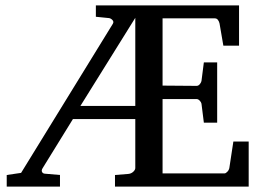

<svg xmlns="http://www.w3.org/2000/svg" viewBox="-20 -691 973 711"><path d="M481 -625 277.8 -298.8H481ZM405.8 0V-43L455.1 -46.9Q465.8 -47.9 473.4 -54.9Q481 -62 481 -68.8V-250H250L138.2 -68.8Q132.8 -60.5 135.5 -54.7Q138.2 -48.8 145 -47.9L202.1 -43V0H4.9V-43L58.1 -50.8L397.9 -603Q402.3 -610.4 396.5 -616.7Q390.6 -623 383.8 -624L335 -628.9V-670.9H865.2V-522H807.1L793 -604Q791.5 -611.3 787.1 -617.2Q782.7 -623 775.9 -623H582V-374L708 -373Q714.8 -373 720 -379.4Q725.1 -385.7 726.1 -391.1L734.9 -460H784.2V-236.8H734.9L726.1 -307.1Q725.1 -312.5 719.5 -318.4Q713.9 -324.2 708 -324.2H582V-48.8H811Q814 -48.8 816.9 -50.8Q819.8 -52.7 822.5 -55.7Q825.2 -58.6 826.9 -62Q828.6 -65.4 829.1 -67.9L844.2 -167H900.9V0Z"/></svg>

Font: BabelStone Ogham Pictish
Style: Regular
Weight: 400
Designer: Andrew West
Foundry: BabelStone
Version: Version 1.02 March 14, 2022